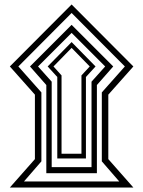

<svg xmlns="http://www.w3.org/2000/svg" viewBox="-20 -838 640 858"><path d="M576 0 464 -127V-415L576 -541L300 -818L24 -541L136 -415V-127L24 0ZM538 -541 435 -425V-117L513 -27H87L165 -117V-425L62 -541L300 -780ZM486 -541 300 -727 114 -541 187 -458V-64H413V-458ZM450 -541 389 -473V-91H211V-473L150 -541L300 -691ZM407 -541 300 -650 193 -541 236 -494V-130H364V-494ZM381 -541 344 -501V-151H255V-501L219 -541L300 -624Z"/></svg>

Font: Noto Kufi Arabic Light
Style: Regular
Weight: 300
Designer: Monotype Design Team, David Williams, Khaled Hosny
Foundry: Google LLC
Version: Version 2.109